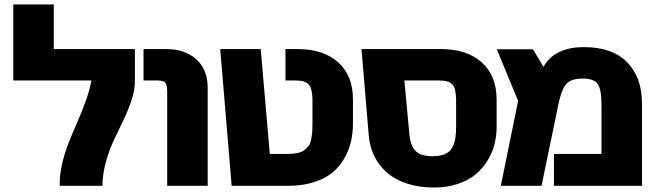

<svg xmlns="http://www.w3.org/2000/svg" viewBox="-20 -838 2943 868"><path d="M40 -817.9H223.1V-616.2H589.8V-474.1Q590.8 -435.1 575.9 -388.9Q561 -342.8 539.6 -298.3Q518.1 -253.9 496.1 -207.5Q474.1 -161.1 458.7 -105.7Q443.4 -50.3 442.9 2H250Q249 -46.4 261 -97.9Q272.9 -149.4 291.7 -196Q310.5 -242.7 330.1 -287.1Q349.6 -331.5 367.7 -381.6Q385.7 -431.6 393.1 -474.1H40Z M918.9 -441.9V2H735.8V-422.9Q735.8 -452.6 727.8 -463.4Q719.7 -474.1 692.9 -474.1H628.9V-616.2H729Q816.9 -616.2 867.9 -569.6Q918.9 -522.9 918.9 -441.9Z M1575.7 -388.2V-282.2Q1575.7 -239.7 1567.4 -201.2Q1559.1 -162.6 1538.1 -124.8Q1517.1 -86.9 1484.6 -59.3Q1452.1 -31.7 1400.4 -14.9Q1348.6 2 1282.7 2H1027.3L975.6 -616.2H1158.7L1199.7 -142.1H1276.4Q1303.2 -142.1 1322.5 -145.8Q1341.8 -149.4 1354.5 -158.4Q1367.2 -167.5 1375 -178Q1382.8 -188.5 1386.5 -206.8Q1390.1 -225.1 1391.4 -242.2Q1392.6 -259.3 1392.6 -286.1V-383.8Q1392.6 -436 1376.5 -455.1Q1360.4 -474.1 1318.4 -474.1H1270.5V-616.2H1324.7Q1441.9 -616.2 1508.8 -556.2Q1575.7 -496.1 1575.7 -388.2Z M2225.1 -388.2V-263.2Q2225.1 -224.1 2215.8 -186.8Q2206.5 -149.4 2184.8 -113.3Q2163.1 -77.1 2131.1 -50.3Q2099.1 -23.4 2050.3 -6.8Q2001.5 9.8 1941.4 9.8Q1873 9.8 1818.1 -8.8Q1763.2 -27.3 1727.3 -59.6Q1691.4 -91.8 1671.1 -134.3Q1650.9 -176.8 1647 -226.1L1614.3 -616.2H1973.1Q2090.3 -616.2 2157.7 -556.2Q2225.1 -496.1 2225.1 -388.2ZM1967.3 -474.1H1808.1L1830.1 -238.8Q1834 -182.1 1857.2 -157Q1880.4 -131.8 1935.1 -131.8Q1968.8 -131.8 1990.5 -140.9Q2012.2 -149.9 2023.2 -168.9Q2034.2 -188 2038.1 -210.4Q2042 -232.9 2042 -267.1V-383.8Q2042 -436.5 2025.9 -455.3Q2009.8 -474.1 1967.3 -474.1Z M2428.2 2H2244.1L2322.3 -381.8L2226.1 -615.2H2389.2L2437 -536.1Q2487.3 -625 2620.1 -625Q2748 -625 2815.2 -556.6Q2882.3 -488.3 2882.3 -370.1V2H2484.4V-142.1H2699.2V-366.2Q2699.2 -435.5 2681.6 -459.2Q2664.1 -482.9 2614.3 -482.9Q2564.9 -482.9 2542.5 -460.7Q2520 -438.5 2505.4 -371.1Z"/></svg>

Font: LT Superior Black
Style: Regular
Weight: 900
Designer: Daniel Lyons
Foundry: LyonsType
Version: Version 2.005